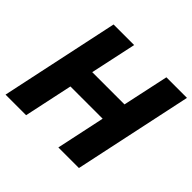

<svg xmlns="http://www.w3.org/2000/svg" viewBox="-171 -896 1082 1082"><g transform="rotate(45 370.0 -355.0)"><path d="M155 -710H319L260 -435H517L576 -710H740L589 0H425L487 -291H230L168 0H4Z"/></g></svg>

Font: Raleway Thin ExtraBold
Style: Italic
Weight: 800
Italic angle: -12°
Version: Version 4.026